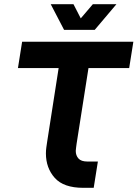

<svg xmlns="http://www.w3.org/2000/svg" viewBox="-20 -900 659 920"><path d="M379 0Q285 0 242.5 -47.5Q200 -95 200 -165Q200 -179 202 -193.5Q204 -208 206 -221L261 -574H66L86 -700H619L599 -574H404L347 -211Q346 -201 344.5 -192Q343 -183 343 -177Q343 -155 356 -140.5Q369 -126 399 -126H449L429 0ZM287 -757 223 -880H332L367 -812L425 -880H538L434 -757Z"/></svg>

Font: MuseoModerno SemiBold
Style: Italic
Weight: 600
Italic angle: -9°
Designer: Pablo Cosgaya, Héctor Gatti, Marcela Romero, and the Authors of The MuseoModerno Project.
Foundry: Omnibus-Type Team
Version: Version 1.003